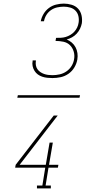

<svg xmlns="http://www.w3.org/2000/svg" viewBox="-20 -875 540 1065"><path d="M271 -442Q257 -442 242.5 -443.5Q228 -445 214.5 -449.5Q201 -454 190 -462Q179 -470 171.5 -482Q164 -494 161 -508Q158 -522 161 -537Q161 -537 161 -538Q161 -539 161 -540H179Q179 -539 179 -538.5Q179 -538 179 -537Q177 -525 179 -513Q181 -501 187.5 -491.5Q194 -482 203.5 -475.5Q213 -469 224 -465Q235 -461 247 -459.5Q259 -458 271 -458Q291 -458 311 -462.5Q331 -467 348.5 -479Q366 -491 377 -509Q388 -527 391 -547Q395 -569 388.5 -590Q382 -611 367.5 -625Q353 -639 331.5 -643.5Q310 -648 288 -648L291 -665Q304 -665 317.5 -665.5Q331 -666 344.5 -670Q358 -674 370.5 -681.5Q383 -689 392.5 -699.5Q402 -710 408 -722.5Q414 -735 416 -749Q419 -767 415 -785Q411 -803 399 -815.5Q387 -828 369.5 -833Q352 -838 334 -838Q316 -838 297.5 -834Q279 -830 263 -819Q247 -808 237 -791.5Q227 -775 224 -757H206Q210 -778 221.5 -797.5Q233 -817 251 -830.5Q269 -844 291 -849.5Q313 -855 334 -855Q356 -855 377.5 -848.5Q399 -842 413 -827Q427 -812 432 -790.5Q437 -769 434 -746Q431 -731 424 -716Q417 -701 405.5 -688.5Q394 -676 379.5 -668Q365 -660 350 -656Q365 -650 378 -639Q391 -628 399 -613Q407 -598 409.5 -580.5Q412 -563 409 -545Q405 -522 392.5 -501Q380 -480 360 -466Q340 -452 317 -447Q294 -442 271 -442ZM185 170V154H215L231 55H64L67 39L278 -234H300L262 -185L89 39H234L255 -84H273L252 39H304L301 55H249L233 154H262V170ZM76 -333 79 -347H424L421 -333Z"/></svg>

Font: Iosevka Curly Slab ThObl
Style: Regular
Weight: 100
Italic angle: -9°
Monospace: yes
Designer: Belleve Invis
Foundry: Belleve Invis
Version: Version 11.0.0; ttfautohint (v1.8.3)